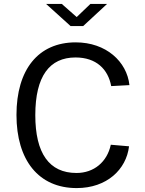

<svg xmlns="http://www.w3.org/2000/svg" viewBox="-20 -949 739 979"><path d="M441 -929 371 -862 295 -929H215L340 -816H404L526 -929ZM366 -733C175 -733 64 -594 64 -363C64 -132 177 10 371 10C525 10 624 -85 638 -203L545 -211C526 -123 459 -67 370 -67C231 -67 160 -167 160 -362C160 -561 233 -656 365 -656C471 -656 531 -596 547 -510L640 -515C627 -635 521 -733 366 -733Z"/></svg>

Font: United Sans
Style: Regular
Weight: 400
Designer: Pablo Impallari, Rodrigo Fuenzalida (Modified by Dan O. Williams)
Version: Version 1.000;PS 001.000;hotconv 1.0.88;makeotf.lib2.5.64775